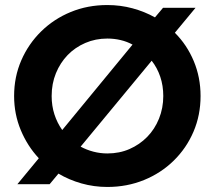

<svg xmlns="http://www.w3.org/2000/svg" viewBox="-20 -731 853 762"><path d="M406 11Q353 11 303.5 -3Q254 -17 212 -42L177 0H49L134 -103Q89 -151 62.5 -214.5Q36 -278 36 -350Q36 -426 64.5 -491.5Q93 -557 143.5 -606.5Q194 -656 261 -683.5Q328 -711 406 -711Q458 -711 506 -698Q554 -685 595 -662L627 -700H756L674 -601Q722 -553 749 -488.5Q776 -424 776 -350Q776 -274 748 -208.5Q720 -143 669.5 -93.5Q619 -44 551.5 -16.5Q484 11 406 11ZM227 -215 506 -554Q484 -566 458.5 -572Q433 -578 406 -578Q359 -578 318.5 -560.5Q278 -543 248.5 -512.5Q219 -482 202 -440.5Q185 -399 185 -350Q185 -311 196 -277Q207 -243 227 -215ZM406 -122Q454 -122 494 -139.5Q534 -157 564 -187.5Q594 -218 611 -260Q628 -302 628 -350Q628 -391 616 -426.5Q604 -462 582 -490L300 -149Q324 -136 351 -129Q378 -122 406 -122Z"/></svg>

Font: Red Hat Display ExtraBold
Style: Regular
Weight: 800
Designer: Pentagram, MCKL
Foundry: Pentagram, MCKL
Version: Version 1.023